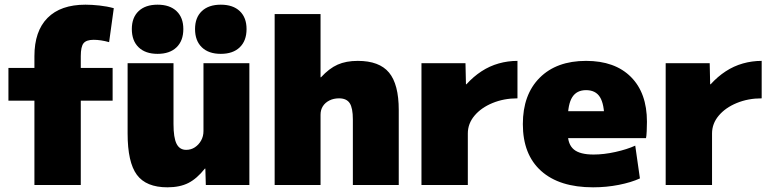

<svg xmlns="http://www.w3.org/2000/svg" viewBox="-20 -790 3289 820"><path d="M127 0V-360H16V-500H127V-550Q127 -657 183 -713.5Q239 -770 345 -770Q372 -770 404.5 -766.5Q437 -763 466 -755L446 -610Q410 -620 380 -620Q349 -620 337 -605.5Q325 -591 325 -550V-500H461V-360H325V0Z M695 10Q604 10 564.5 -43.5Q525 -97 525 -220V-520H721V-260Q721 -202 734 -176Q747 -150 775 -150Q796 -150 812.5 -161Q829 -172 839 -190Q849 -208 849 -230V-520H1045V0H859L857 -70H855Q821 -27 784.5 -8.5Q748 10 695 10ZM653 -560Q601 -560 572 -588Q543 -616 543 -666Q543 -715 572 -742.5Q601 -770 653 -770Q705 -770 734 -742.5Q763 -715 763 -666Q763 -616 734 -588Q705 -560 653 -560ZM923 -560Q871 -560 842 -588Q813 -616 813 -666Q813 -715 842 -742.5Q871 -770 923 -770Q975 -770 1004 -742.5Q1033 -715 1033 -666Q1033 -616 1004 -588Q975 -560 923 -560Z M1153 0V-730H1349V-460H1351Q1386 -498 1422 -514Q1458 -530 1508 -530Q1600 -530 1641.5 -480Q1683 -430 1683 -320V0H1487V-280Q1487 -329 1473.5 -349.5Q1460 -370 1428 -370Q1405 -370 1387 -361Q1369 -352 1359 -336.5Q1349 -321 1349 -300V0Z M1780 0V-520H1968L1970 -430H1972Q2002 -463 2036.5 -485.5Q2071 -508 2110 -519Q2149 -530 2190 -530V-370Q2132 -370 2083.5 -350Q2035 -330 2006.5 -296Q1978 -262 1978 -220V0Z M2513 10Q2369 10 2291 -60Q2213 -130 2213 -260Q2213 -386 2285 -458Q2357 -530 2483 -530Q2606 -530 2674.5 -461.5Q2743 -393 2743 -270Q2743 -252 2742 -230Q2741 -208 2739 -200H2323V-315H2584L2561 -280Q2561 -345 2542.5 -375Q2524 -405 2483 -405Q2443 -405 2424 -375Q2405 -345 2405 -280V-220Q2405 -173 2431 -151.5Q2457 -130 2515 -130Q2559 -130 2608.5 -141Q2658 -152 2693 -168L2713 -28Q2676 -11 2623 -0.5Q2570 10 2513 10Z M2823 0V-520H3011L3013 -430H3015Q3045 -463 3079.5 -485.5Q3114 -508 3153 -519Q3192 -530 3233 -530V-370Q3175 -370 3126.5 -350Q3078 -330 3049.5 -296Q3021 -262 3021 -220V0Z"/></svg>

Font: M PLUS 2 Black
Style: Regular
Weight: 900
Designer: Coji Morishita
Foundry: UNDERFOREST DESIGN
Version: Version 1.001